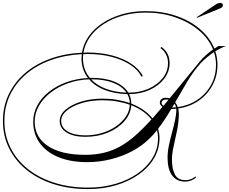

<svg xmlns="http://www.w3.org/2000/svg" viewBox="-94 -1034 1564 1312"><path d="M996 -90Q996 -17 959 46.5Q922 110 855 157.5Q788 205 699.5 231.5Q611 258 507 258Q379 258 272.5 224Q166 190 88.5 127.5Q11 65 -31.5 -20Q-74 -105 -74 -208Q-74 -306 -34.5 -389Q5 -472 77 -534Q149 -596 248 -632Q347 -668 466 -674Q476 -735 512.5 -786.5Q549 -838 607.5 -876.5Q666 -915 740.5 -936.5Q815 -958 901 -958Q1014 -958 1109.5 -925.5Q1205 -893 1272.5 -835Q1340 -777 1371 -702Q1384 -711 1398 -719H1450Q1419 -709 1377 -684Q1392 -639 1392 -592Q1392 -514 1357.5 -450.5Q1323 -387 1262.5 -345.5Q1202 -304 1124 -293Q1128 -277 1128 -258Q1128 -203 1116.5 -146Q1105 -89 1093 -36.5Q1081 16 1081 58Q1081 119 1101 158Q1121 197 1173 197Q1212 197 1241 172L1247 178Q1214 207 1171 207Q1113 207 1082 164.5Q1051 122 1051 44Q1051 4 1060 -39.5Q1069 -83 1081 -126.5Q1093 -170 1102 -211Q1111 -252 1111 -286Q1111 -289 1111 -291Q1091 -289 1076 -289Q1055 -253 1032.5 -219Q1010 -185 986 -154Q996 -123 996 -90ZM1269 -611Q1289 -635 1312.5 -656.5Q1336 -678 1362 -696Q1332 -770 1265 -826.5Q1198 -883 1104.5 -915.5Q1011 -948 901 -948Q818 -948 745 -927.5Q672 -907 615 -870Q558 -833 522 -783Q486 -733 476 -674Q491 -675 507 -675Q596 -675 672 -655Q748 -635 803 -598.5Q858 -562 882 -514L872 -511Q849 -557 796 -591.5Q743 -626 669 -645.5Q595 -665 507 -665Q491 -665 475 -664Q473 -650 473 -635Q473 -558 520 -502Q527 -502 535 -502Q626 -502 690 -475Q754 -448 783 -401H787Q861 -401 921.5 -428Q982 -455 1018 -500.5Q1054 -546 1054 -602Q1054 -668 1002 -706L1010 -713Q1065 -672 1065 -603Q1065 -544 1028 -496Q991 -448 928 -419.5Q865 -391 788 -391Q803 -361 803 -326Q896 -290 948 -225Q964 -244 981 -263.5Q998 -283 1016 -304Q998 -317 998 -333Q998 -347 1009.5 -356.5Q1021 -366 1040 -366Q1052 -366 1065 -362Q1109 -415 1159.5 -477Q1210 -539 1269 -611ZM1278 -603Q1228 -547 1186 -477Q1144 -407 1103 -335Q1115 -321 1121 -302Q1197 -313 1256 -353Q1315 -393 1348.5 -454.5Q1382 -516 1382 -592Q1382 -636 1368 -678Q1344 -662 1320.5 -642.5Q1297 -623 1278 -603ZM-64 -208Q-64 -108 -22 -24Q20 60 96 120.5Q172 181 276.5 214.5Q381 248 507 248Q608 248 695 222.5Q782 197 847.5 151Q913 105 949.5 43.5Q986 -18 986 -90Q986 -118 979 -144Q952 -110 924 -84Q874 -35 806 0.5Q738 36 660 55Q582 74 502 74Q389 74 306 40Q223 6 178 -56Q133 -118 133 -203Q133 -262 161.5 -314.5Q190 -367 241.5 -407.5Q293 -448 361 -472.5Q429 -497 507 -501Q463 -558 463 -634Q463 -649 465 -664Q348 -658 251 -622.5Q154 -587 83.5 -526.5Q13 -466 -25.5 -385Q-64 -304 -64 -208ZM535 -492Q532 -492 529 -492Q567 -451 629 -427.5Q691 -404 770 -401Q741 -444 680 -468Q619 -492 535 -492ZM143 -203Q143 -96 234 -36Q325 24 487 24Q556 24 613.5 10.5Q671 -3 723.5 -31.5Q776 -60 828.5 -106Q881 -152 941 -218Q892 -280 803 -315Q799 -255 756 -206Q713 -157 643.5 -128Q574 -99 490 -99Q409 -99 361.5 -128.5Q314 -158 314 -207Q314 -250 354 -284.5Q394 -319 460.5 -339.5Q527 -360 606 -360Q658 -360 705 -352Q752 -344 793 -330Q792 -363 776 -391Q689 -393 622 -419Q555 -445 515 -492Q438 -489 370.5 -465Q303 -441 252 -401.5Q201 -362 172 -311Q143 -260 143 -203ZM1010 -331Q1010 -320 1023 -311Q1039 -330 1057 -352Q1050 -354 1042 -354Q1028 -354 1019 -348Q1010 -342 1010 -331ZM324 -208Q324 -162 369 -135.5Q414 -109 490 -109Q550 -109 604 -125.5Q658 -142 699.5 -171Q741 -200 766 -237.5Q791 -275 793 -318Q752 -333 704.5 -341Q657 -349 605 -349Q528 -349 464 -329.5Q400 -310 362 -278Q324 -246 324 -208ZM1098 -326Q1089 -311 1082 -299Q1096 -300 1109 -301Q1106 -315 1098 -326ZM1252 -912 1250 -916 1384 -1006Q1397 -1014 1410 -1014Q1429 -1014 1429 -998Q1429 -985 1411 -977Z"/></svg>

Font: Ballet 16pt
Style: Regular
Weight: 400
Designer: Maximiliano R. Sproviero
Foundry: Omnibus-Type
Version: Version 1.100; ttfautohint (v1.8.3)